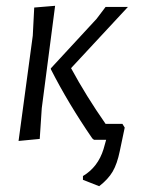

<svg xmlns="http://www.w3.org/2000/svg" viewBox="-20 -482 488 662"><path d="M44 4 93 -359 98 -456 170 -462 124 -109 117 -3ZM322 160 266 138V125Q318 94 337 32L346 0H304L298 -5Q215 -126 156 -242L155 -246L313 -417L344 -458H421L225 -247Q277 -151 344 -55H402L410 -42L393 39Q384 83 368.5 109.5Q353 136 322 160Z"/></svg>

Font: Alegreya Sans
Style: Italic
Weight: 400
Italic angle: -7°
Designer: Juan Pablo del Peral
Foundry: Huerta Tipografica
Version: Version 2.007